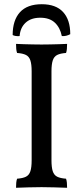

<svg xmlns="http://www.w3.org/2000/svg" viewBox="-20 -887 394 910"><path d="M130 -549Q130 -582 124 -600.5Q118 -619 103 -626.5Q88 -634 61 -636Q58 -644 57 -655Q56 -666 56 -679Q74 -678 94 -677.5Q114 -677 135 -676.5Q156 -676 177 -676Q198 -676 218.5 -676.5Q239 -677 258.5 -677.5Q278 -678 298 -679Q298 -666 297 -655Q296 -644 293 -636Q266 -634 251 -626.5Q236 -619 230 -600.5Q224 -582 224 -549V-127Q224 -94 230 -75.5Q236 -57 251 -49.5Q266 -42 293 -40Q296 -32 297 -21Q298 -10 298 3Q268 2 237 1Q206 0 177 0Q148 0 115 1Q82 2 56 3Q56 -10 57 -21Q58 -32 61 -40Q88 -42 103 -49.5Q118 -57 124 -75.5Q130 -94 130 -127ZM178 -867Q245 -867 279 -830Q313 -793 313 -725Q304 -720 293.5 -717.5Q283 -715 273 -716Q265 -756 240 -779.5Q215 -803 171 -803Q127 -803 101.5 -779.5Q76 -756 73 -716Q63 -715 54 -716.5Q45 -718 40 -721Q40 -791 74.5 -829Q109 -867 178 -867Z"/></svg>

Font: Vollkorn
Style: Regular
Weight: 400
Designer: Friedrich Althausen
Foundry: Friedrich Althausen
Version: Version 4.104